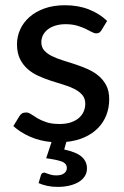

<svg xmlns="http://www.w3.org/2000/svg" viewBox="-20 -536 474 734"><path d="M368 -420.5Q364 -414 359.5 -411.2Q355 -408.5 348 -408.5Q340 -408.5 330.2 -414Q320.5 -419.5 306.8 -426Q293 -432.5 274.5 -438Q256 -443.5 230.5 -443.5Q209.5 -443.5 192.2 -438.2Q175 -433 163 -423.8Q151 -414.5 144.5 -401.8Q138 -389 138 -374.5Q138 -355.5 149.2 -343Q160.5 -330.5 178.8 -321.5Q197 -312.5 220.2 -305.2Q243.5 -298 267.8 -290Q292 -282 315.2 -271.8Q338.5 -261.5 356.8 -246.2Q375 -231 386.2 -209.5Q397.5 -188 397.5 -157Q397.5 -124.5 386.8 -96.5Q376 -68.5 355.2 -47Q334.5 -25.5 303.8 -11.5Q273 2.5 233.5 6.5L225.5 35.5Q272 45.5 292.2 63.2Q312.5 81 312.5 108Q312.5 124.5 304.2 137.5Q296 150.5 281.2 159.5Q266.5 168.5 245.8 173.5Q225 178.5 200.5 178.5Q180 178.5 161.8 174.8Q143.5 171 127.5 164L136.5 133.5Q139.5 124 149 124Q152 124 156 125.8Q160 127.5 165.2 129.2Q170.5 131 178 132.8Q185.5 134.5 195.5 134.5Q215 134.5 225.2 126.5Q235.5 118.5 235.5 106.5Q235.5 88.5 215.2 81.2Q195 74 156.5 69L177 7Q132 3 94.8 -13.5Q57.5 -30 31 -54L54 -91.5Q58 -98.5 64 -102.2Q70 -106 80 -106Q89.5 -106 99.5 -99Q109.5 -92 123.5 -83.8Q137.5 -75.5 157.5 -68.8Q177.5 -62 207.5 -62Q232.5 -62 251 -68.2Q269.5 -74.5 281.8 -85.2Q294 -96 300 -110Q306 -124 306 -139.5Q306 -159.5 294.8 -172.8Q283.5 -186 265.2 -195.5Q247 -205 223.5 -212Q200 -219 175.5 -227Q151 -235 127.5 -245.5Q104 -256 85.8 -272Q67.5 -288 56.2 -311Q45 -334 45 -367Q45 -396.5 57.2 -423.5Q69.5 -450.5 92.8 -471Q116 -491.5 150.2 -503.8Q184.5 -516 228.5 -516Q279 -516 319.8 -500Q360.5 -484 389.5 -456Z"/></svg>

Font: Lato 2
Style: Regular
Weight: 500
Designer: Lukasz Dziedzic with Adam Twardoch and Botio Nikoltchev
Foundry: tyPoland Lukasz Dziedzic
Version: Version 2.015; 2015-08-06; http://www.latofonts.com/